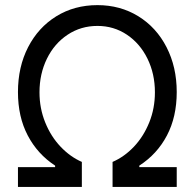

<svg xmlns="http://www.w3.org/2000/svg" viewBox="-20 -737 768 757"><path d="M50.8 -78.1H197.3V-84Q127.9 -129.4 89.4 -202.9Q50.8 -276.4 50.8 -374Q50.8 -473.1 90.8 -551Q130.9 -628.9 202.1 -672.9Q273.4 -716.8 364.3 -716.8Q454.1 -716.8 525.4 -672.9Q596.7 -628.9 636.7 -550.8Q676.8 -472.7 676.8 -374Q676.8 -276.4 638.2 -202.9Q599.6 -129.4 529.3 -84V-78.1H676.8V0H423.8V-98.6Q470.2 -118.7 508.1 -158.7Q545.9 -198.7 568.4 -254.2Q590.8 -309.6 590.8 -373Q590.8 -445.8 561.5 -505.6Q532.2 -565.4 480.5 -600.1Q428.7 -634.8 364.3 -634.8Q298.8 -634.8 246.6 -600.1Q194.3 -565.4 165 -505.6Q135.7 -445.8 135.7 -373Q135.7 -310.1 158.2 -254.4Q180.7 -198.7 218.8 -158.7Q256.8 -118.7 302.7 -98.6V0H50.8Z"/></svg>

Font: WEMIX Pretendard
Style: Regular
Weight: 400
Designer: Base glyphs from Inter by Rasmus Andersson; Hangeul glyphs from Noto Sans CJK(Source Han Sans) by Jang Soo-young and Kan
Foundry: Kil Hyung-jin
Version: Version 1.000